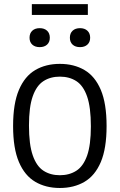

<svg xmlns="http://www.w3.org/2000/svg" viewBox="-20 -916 588 943"><path d="M273.9 7.3Q205 7.3 153.3 -23Q101.6 -53.2 73 -120.1Q44.3 -187 44.3 -297Q44.3 -407.5 73 -474.6Q101.6 -541.8 153.3 -572Q205 -602.3 273.9 -602.3Q343.2 -602.3 394.9 -572Q446.6 -541.8 475.1 -474.6Q503.5 -407.5 503.5 -297Q503.5 -187 475.1 -120.1Q446.6 -53.2 394.9 -23Q343.2 7.3 273.9 7.3ZM273.9 -55.4Q320.6 -55.4 354.9 -77.4Q389.2 -99.4 407.8 -151.7Q426.3 -204.1 426.3 -295.5Q426.3 -388.9 407.8 -442.2Q389.2 -495.5 354.9 -517.6Q320.6 -539.6 273.9 -539.6Q227.6 -539.6 193.5 -517.6Q159.4 -495.6 140.9 -443.3Q122.3 -390.9 122.3 -299.5Q122.3 -206.1 140.9 -152.9Q159.4 -99.6 193.5 -77.5Q227.6 -55.4 273.9 -55.4ZM373 -684.5Q350.2 -684.5 336.7 -696.8Q323.2 -709.1 323.2 -730.7Q323.2 -752.7 336.7 -765.2Q350.2 -777.7 373 -777.7Q395.7 -777.7 409.2 -765.2Q422.8 -752.7 422.8 -730.7Q422.8 -709.1 409.2 -696.8Q395.7 -684.5 373 -684.5ZM174.9 -684.5Q152.2 -684.5 138.6 -696.8Q125.1 -709.1 125.1 -730.7Q125.1 -752.7 138.6 -765.2Q152.2 -777.7 174.9 -777.7Q197.7 -777.7 211.2 -765.2Q224.7 -752.7 224.7 -730.7Q224.7 -709.1 211.2 -696.8Q197.7 -684.5 174.9 -684.5ZM136.4 -842.6V-895.8H411.5V-842.6Z"/></svg>

Font: Encode Sans SC Condensed Thin
Style: Regular
Weight: 100
Width: 3
Designer: Multiple Designers
Foundry: Impallari Type
Version: Version 3.002